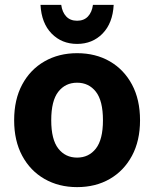

<svg xmlns="http://www.w3.org/2000/svg" viewBox="-20 -755 632 787"><path d="M38 -262Q38 -347 71 -408.5Q104 -470 162.5 -503.5Q221 -537 296 -537Q372 -537 430 -503.5Q488 -470 521 -408.5Q554 -347 554 -262Q554 -178 521 -116.5Q488 -55 430 -21.5Q372 12 296 12Q221 12 162.5 -21.5Q104 -55 71 -116.5Q38 -178 38 -262ZM190 -262Q190 -183 219 -146Q248 -109 296 -109Q344 -109 373 -146Q402 -183 402 -262Q402 -342 373 -379Q344 -416 296 -416Q248 -416 219 -379Q190 -342 190 -262ZM146 -735H231Q235 -705 251.5 -687.5Q268 -670 296 -670Q324 -670 340.5 -687.5Q357 -705 361 -735H446Q442 -660 400.5 -617.5Q359 -575 296 -575Q233 -575 191.5 -617.5Q150 -660 146 -735Z"/></svg>

Font: Radio Canada
Style: Bold
Weight: 700
Designer: Charles Daoud, Etienne Aubert Bonn, Alexandre Saumier Demers, Jacques Le Bailly
Foundry: Radio-Canada
Version: Version 2.104; ttfautohint (v1.8.4.7-5d5b);gftools[0.9.28.de